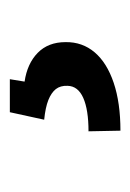

<svg xmlns="http://www.w3.org/2000/svg" viewBox="43 -86 266 392"><g transform="rotate(-90 176.0 110.0)"><path d="M210.3 -2.9 205.4 27.2Q242.2 32.6 264.1 54Q286 75.4 286 110.9Q286.5 145 265.2 170.2Q243.9 195.3 203 209.1Q162 222.9 105.2 222.9L103.9 157.7Q147.9 157.7 172.1 147Q196.3 136.3 196.8 114.9Q197.4 100.4 190.1 91Q182.7 81.7 167.7 75.7Q152.6 69.7 127.6 67.2L142.9 -2.9Z"/></g></svg>

Font: Pretendard GOV Variable
Style: Regular
Weight: 400
Designer: Base glyphs from Inter by Rasmus Andersson; Hangul glyphs from Noto Sans CJK(Source Han Sans) by Jang Soo-young and Kang
Foundry: Kil Hyung-jin
Version: Version 1.307;Glyphs 3.2 (3192)